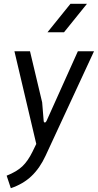

<svg xmlns="http://www.w3.org/2000/svg" viewBox="-20 -770 515 1011"><path d="M37 221 15 155Q68 134 97.5 106Q127 78 151 29L171 -12L56 -500H138L202 -231L210 -133Q211 -125 216 -125Q221 -125 225 -133L390 -500H475L220 50Q190 115 146 157Q102 199 37 221ZM230 -600 351 -750H438L317 -600Z"/></svg>

Font: Finlandica
Style: Italic
Weight: 400
Italic angle: -8°
Designer: Niklas Ekholm, Juho Hiilivirta, Jaakko Suomalainen
Foundry: Helsinki Type Studio
Version: Version 1.064